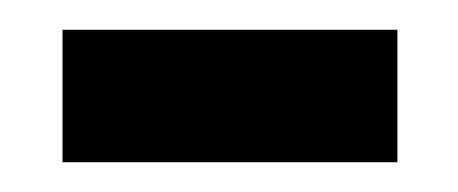

<svg xmlns="http://www.w3.org/2000/svg" viewBox="-20 -337 308 129"><path d="M22 -228V-317H247V-228Z"/></svg>

Font: Noto Serif Condensed SemiBold
Style: Regular
Weight: 600
Width: 3
Designer: Monotype Design Team
Foundry: Monotype Imaging Inc.
Version: Version 2.013